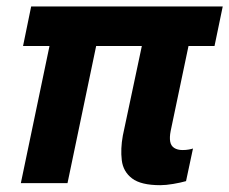

<svg xmlns="http://www.w3.org/2000/svg" viewBox="-20 -556 696 583"><path d="M466.7 6.3Q408.1 6.3 381.1 -14.2Q354 -34.7 349.8 -69.3Q345.6 -103.9 353 -144.4L410.7 -416.4H272L185 0H43.3L130.3 -416.4H50L74.6 -536.3H656.3L631.4 -416.4H552.4L498.3 -158.7Q494.4 -138.9 496.8 -126Q499.1 -113.1 509 -106.8Q518.9 -100.4 534.4 -100.4Q544.6 -100.4 552.9 -101.9Q561.1 -103.3 566 -105.1L544.9 -6Q528.4 -1.3 506 2.5Q483.6 6.3 466.7 6.3Z"/></svg>

Font: Mona Sans
Style: Italic
Weight: 200
Italic angle: -11.6951°
Designer: Deni Anggara
Foundry: GitHub
Version: Version 2.000